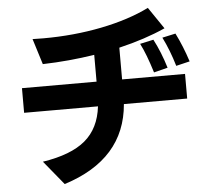

<svg xmlns="http://www.w3.org/2000/svg" viewBox="-59 -887 1118 1024"><g transform="rotate(-5 500.0 -374.5)"><path d="M63.5 -323.2V-455.1H462.9V-598.6Q327.1 -577.1 185.5 -573.2L142.6 -710.9Q162.1 -710 200.2 -710Q363.3 -710 512.2 -739.7Q661.1 -769.5 769.5 -823.2L848.6 -707Q740.2 -658.2 599.6 -625V-455.1H936.5V-323.2H597.7Q573.2 -29.3 246.1 74.2L140.6 -54.7Q293 -78.1 369.1 -142.1Q445.3 -206.1 459 -323.2ZM711.9 -635.7 784.2 -651.4Q820.3 -583 846.7 -496.1L772.5 -477.5Q741.2 -579.1 711.9 -635.7ZM833 -658.2 904.3 -673.8Q940.4 -601.6 966.8 -519.5L893.6 -502Q868.2 -587.9 833 -658.2Z"/></g></svg>

Font: GenEi M Gothic v2 Bold
Style: Regular
Weight: 700
Version: Version 2.0